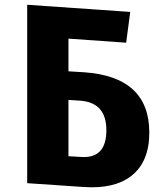

<svg xmlns="http://www.w3.org/2000/svg" viewBox="-20 -784 695 805"><path d="M333 -481Q606 -462 606 -228Q606 -105 530 -46Q459 9 330 0L94 -16V-764L526 -734L509 -605L267 -622V-485ZM319 -126Q426 -118 426 -238Q426 -354 316 -362L267 -365V-129Z"/></svg>

Font: Xiangcui Wave Sans Xiangcui Wave Sans
Style: Regular
Weight: 800
Width: 3
Version: Version 0.920;March 28, 2024;FontCreator 14.0.0.2814 64-bit